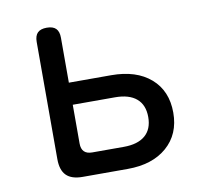

<svg xmlns="http://www.w3.org/2000/svg" viewBox="-67 -631 734 702"><g transform="rotate(-10 300.0 -280.0)"><path d="M185 0Q144 0 124.5 -19.5Q105 -39 105 -80V-515Q105 -538 116 -549Q127 -560 150 -560Q173 -560 184 -549Q195 -538 195 -515V-348H352Q445 -348 498.5 -301.5Q552 -255 552 -174Q552 -94 498 -47Q444 0 352 0ZM195 -122Q195 -102 205 -92Q215 -82 235 -82H352Q404 -82 431.5 -105.5Q459 -129 459 -174Q459 -219 431.5 -242.5Q404 -266 352 -266H195Z"/></g></svg>

Font: Maple Mono Normal
Style: Regular
Weight: 400
Monospace: yes
Designer: subframe7536
Version: Version 7.000